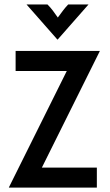

<svg xmlns="http://www.w3.org/2000/svg" viewBox="-20 -858 505 878"><path d="M20.8 0V-1.4L285.4 -533.3H51.4V-625H436.1V-623.6L171.5 -91.7H422.9V0ZM242.4 -677.1 101.4 -837.5H197.2Q210.4 -824.3 221.2 -810.1Q231.9 -795.8 244.4 -777.8Q257.6 -795.8 268.4 -810.1Q279.2 -824.3 291.7 -837.5H384.7L243.7 -677.1Z"/></svg>

Font: Afacad Flux Medium
Style: Regular
Weight: 500
Designer: Kristian Moeller
Foundry: Dicotype
Version: Version 1.100